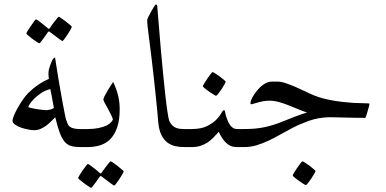

<svg xmlns="http://www.w3.org/2000/svg" viewBox="-20 -681 1785 889"><path d="M312.5 -557.1Q312.5 -554.7 306.6 -543.9Q300.8 -533.2 293 -521.5Q285.2 -509.8 278.3 -500.5Q271.5 -491.2 268.6 -491.2Q267.1 -491.2 258.3 -497.6L238.8 -512.2L211.4 -532.7Q206.5 -537.1 202.1 -532.7L184.1 -506.8Q176.8 -496.6 170.4 -488.5Q164.1 -480.5 162.1 -480.5Q160.2 -480.5 150.4 -486.8Q140.6 -493.2 129.9 -501.2Q119.1 -509.3 110.6 -516.6Q102.1 -523.9 102.1 -525.9Q102.1 -528.8 108.4 -539.1Q114.7 -549.3 123 -561L137.7 -582Q144.5 -591.3 146 -591.3Q149.4 -591.3 158.2 -585L175.8 -571.3Q187.5 -562.5 200.7 -550.8Q204.6 -547.4 206.3 -547.1Q208 -546.9 211.4 -551.8Q221.2 -566.9 230 -578.1L244.1 -595.7Q250.5 -603.5 252 -603.5Q253.9 -603.5 263.9 -596.7Q273.9 -589.8 284.7 -581.5Q295.4 -573.2 304 -565.9Q312.5 -558.6 312.5 -557.1ZM352.1 0Q326.7 0 309.3 -4.9Q292 -9.8 279.3 -24.7Q266.6 -39.6 256.6 -66.4Q246.6 -93.3 235.8 -138.2L215.8 -118.2Q205.6 -107.9 193.4 -98.9Q181.2 -89.8 167.5 -84Q153.8 -78.1 136.7 -78.1Q128.9 -78.1 112.1 -81.1Q95.2 -84 78.9 -89.6Q62.5 -95.2 50.3 -103.5Q38.1 -111.8 38.1 -122.6Q38.1 -130.9 44.7 -146.5Q51.3 -162.1 61.3 -180.2Q71.3 -198.2 83.7 -216.6Q96.2 -234.9 107.9 -247.6Q130.9 -270.5 156 -287.8Q181.2 -305.2 206.1 -315.4Q204.6 -326.2 204.3 -336.7Q204.1 -347.2 206.1 -357.9Q212.9 -382.8 220.2 -398.4Q227.5 -414.1 234.9 -414.1Q235.4 -414.1 236.3 -406.7Q237.3 -399.4 239.3 -386.7L244.1 -356.4Q246.6 -338.9 250 -319.3L260.7 -257.3Q266.1 -225.1 271.5 -197.3L280.8 -149.4Q284.7 -129.9 286.6 -125.5L293 -108.4Q295.9 -100.6 302.2 -95.2Q308.6 -89.8 320.1 -86.7Q331.5 -83.5 352.1 -83.5H376.5Q401.9 -83.5 414.3 -70.3Q426.8 -57.1 426.8 -42Q426.8 -26.9 414.3 -13.4Q401.9 0 376.5 0ZM229.5 -181.2 221.7 -224.1Q217.8 -248 212.9 -268.6Q188 -262.2 168.7 -248.8Q149.4 -235.4 136.7 -222.4Q124 -209.5 117.4 -198.7Q110.8 -188 110.8 -186Q110.8 -184.1 121.8 -181.4Q132.8 -178.7 147 -176.3Q161.1 -173.8 174.6 -172.4Q188 -170.9 192.9 -170.9Q200.2 -170.9 211.2 -173.3Q222.2 -175.8 229.5 -181.2Z M552.7 111.8Q552.7 114.7 546.6 125.5Q540.5 136.2 533 147.7Q525.4 159.2 518.3 168.7Q511.2 178.2 508.8 178.2Q507.3 178.2 498.3 171.9Q489.3 165.5 478.5 157.2Q466.8 147.9 451.2 136.7Q446.8 131.8 441.9 136.7L423.8 162.6Q416.5 172.9 410.2 180.7Q403.8 188.5 401.9 188.5Q399.9 188.5 390.1 182.1L370.1 168Q359.4 160.2 350.6 152.8Q341.8 145.5 341.8 143.6Q341.8 140.6 348.1 130.4Q354.5 120.1 362.5 108.4Q370.6 96.7 377.7 87.4Q384.8 78.1 385.7 78.1Q389.2 78.1 397.9 84.5L416 98.1Q427.2 106.4 440.4 118.7Q444.8 122.1 446.3 122.3Q447.8 122.6 451.2 117.2Q461.4 102.5 470.2 91.3L483.9 74.2Q490.7 65.9 492.2 65.9Q494.1 65.9 504.2 72.5Q514.2 79.1 524.9 87.9L543.9 103.5Q552.7 110.8 552.7 111.8ZM534.2 -175.8Q534.2 -125.5 522.5 -91.3Q510.7 -57.1 490.7 -36.9Q470.7 -16.6 443.6 -8.3Q416.5 0 385.3 0H360.8Q335.4 0 323 -13.4Q310.5 -26.9 310.5 -42Q310.5 -57.1 323 -70.3Q335.4 -83.5 360.8 -83.5H385.3Q414.1 -83.5 436.3 -88.1Q458.5 -92.8 474.1 -100.1Q487.8 -107.4 495.1 -115.7Q502.4 -124 502.4 -128.9Q502.4 -132.8 495.6 -146.5L481 -175.3L465.3 -203.6Q458.5 -216.8 458.5 -220.2Q458.5 -224.6 464.8 -237.1Q471.2 -249.5 479 -262.7L494.6 -287.6Q502 -299.3 503.9 -301.8Q519.5 -268.6 526.9 -238.3Q534.2 -208 534.2 -175.8Z M833.5 0Q811.5 0 791.3 -4.4Q771 -8.8 754.6 -21.5Q738.3 -34.2 727.3 -56.2Q716.3 -78.1 712.9 -113.3L707.5 -174.3Q704.6 -208.5 700.2 -246.6L691.9 -324.2L683.1 -399.9L675.8 -460L668.9 -513.7Q665.5 -538.1 663.6 -557.4Q661.6 -576.7 661.6 -588.9Q661.6 -591.8 667.2 -603.5Q672.9 -615.2 679.9 -627.9Q687 -640.6 693.6 -650.6Q700.2 -660.6 702.6 -660.6Q703.6 -660.6 706.1 -658Q708.5 -655.3 708.5 -647.5Q711.9 -609.9 715.8 -559.3Q719.7 -508.8 724.6 -453.1L734.9 -342.8Q740.2 -287.1 745.4 -241.2Q750.5 -195.3 755.4 -163.1Q760.3 -130.9 763.7 -121.1Q769 -108.9 777.1 -101.1Q785.2 -93.3 794.4 -89.4Q803.7 -85.4 813.7 -84.5Q823.7 -83.5 833.5 -83.5H858.4Q883.8 -83.5 896 -70.3Q908.2 -57.1 908.2 -42Q908.2 -26.9 896 -13.4Q883.8 0 858.4 0Z M1024.9 -302.7Q1024.9 -299.8 1019 -289.6Q1013.2 -279.3 1005.4 -267.6Q997.6 -255.9 990.2 -246.6Q982.9 -237.3 979.5 -237.3Q978.5 -237.3 968.8 -243.4Q959 -249.5 948 -257.1Q937 -264.6 928.2 -272Q919.4 -279.3 919.4 -282.2Q919.4 -284.7 925.8 -294.9L939.9 -316.9Q947.8 -328.6 955.1 -337.9Q962.4 -347.2 964.4 -347.2Q966.8 -347.2 976.8 -340.8Q986.8 -334.5 997.6 -326.7Q1008.3 -318.8 1016.6 -311.5Q1024.9 -304.2 1024.9 -302.7ZM1077.6 0Q1059.1 0 1046.4 -6.1Q1033.7 -12.2 1022.9 -23.4Q1015.6 -31.2 1006.8 -44.9Q998 -58.6 993.2 -70.8L968.8 -44.9Q957 -32.2 942.4 -22.2Q927.7 -12.2 909.4 -6.1Q891.1 0 866.2 0H841.8Q816.4 0 804 -13.4Q791.5 -26.9 791.5 -42Q791.5 -57.1 804 -70.3Q816.4 -83.5 841.8 -83.5H866.2Q911.6 -83.5 938.7 -97.2Q965.8 -110.8 981.7 -127.2Q997.6 -143.6 1004.9 -157.2Q1012.2 -170.9 1017.6 -170.9Q1021.5 -170.9 1022.9 -159.4Q1024.4 -147.9 1029.8 -133.8Q1032.2 -126 1036.6 -116.9Q1041 -107.9 1046.6 -100.3Q1052.2 -92.8 1059.8 -88.1Q1067.4 -83.5 1077.6 -83.5H1103.5Q1128.9 -83.5 1141.4 -70.3Q1153.8 -57.1 1153.8 -42Q1153.8 -26.9 1141.4 -13.4Q1128.9 0 1103.5 0Z M1440.9 110.8Q1440.9 113.3 1435.1 123.5L1421.4 145.5Q1413.6 157.2 1406.2 166.5Q1398.9 175.8 1395.5 175.8Q1394 175.8 1384.5 169.9Q1375 164.1 1364 156.2Q1353 148.4 1344.2 141.1Q1335.4 133.8 1335.4 131.3Q1335.4 128.9 1341.8 118.4Q1348.1 107.9 1356 96.2Q1363.8 84.5 1371.1 75.2Q1378.4 65.9 1380.4 65.9Q1382.8 65.9 1392.8 72.3Q1402.8 78.6 1413.6 86.7Q1424.3 94.7 1432.6 102.1Q1440.9 109.4 1440.9 110.8ZM1690.9 -200.7Q1690.9 -198.7 1688.5 -188.5Q1686 -178.2 1682.1 -166Q1678.7 -153.8 1675.5 -144.5Q1672.4 -135.3 1670.4 -135.3Q1649.4 -135.3 1625.5 -135.7L1577.6 -136.7Q1554.2 -137.2 1534.7 -137.7Q1515.1 -138.2 1503.4 -138.2Q1452.1 -136.7 1409.2 -121.1Q1366.2 -105.5 1334.5 -88.9L1279.8 -59.1Q1252.4 -43.5 1224.6 -30.3Q1196.8 -17.1 1168.5 -8.5Q1140.1 0 1110.8 0H1086.4Q1061 0 1048.6 -13.4Q1036.1 -26.9 1036.1 -42Q1036.1 -57.1 1048.6 -70.3Q1061 -83.5 1086.4 -83.5H1110.8Q1136.2 -83.5 1158.9 -85.4Q1181.6 -87.4 1202.9 -91.8Q1224.1 -96.2 1245.6 -102.8Q1267.1 -109.4 1289.6 -118.7Q1314.9 -129.4 1344.2 -140.4Q1373.5 -151.4 1401.4 -160.2Q1378.9 -167.5 1357.2 -176.8Q1335.4 -186 1314 -194.3Q1292.5 -202.6 1270.8 -208.7Q1249 -214.8 1227.1 -214.8Q1212.4 -214.8 1198.2 -212.2Q1184.1 -209.5 1172.9 -206.1L1153.8 -200.7Q1145.5 -198.2 1143.6 -198.2Q1139.6 -198.2 1139.6 -203.1Q1139.6 -210.4 1144.3 -221.2Q1148.9 -231.9 1157 -243.9Q1165 -255.9 1175 -267.3Q1185.1 -278.8 1195.8 -286.6Q1205.1 -293.5 1211.9 -296.6Q1218.8 -299.8 1226.1 -301.5Q1233.4 -303.2 1242.2 -303.2H1263.7Q1281.7 -303.2 1303.2 -295.9Q1324.7 -288.6 1347.9 -278.6Q1371.1 -268.6 1393.6 -257.6Q1416 -246.6 1435.5 -238.8Q1470.7 -224.6 1517.1 -216.3Q1563.5 -208 1615.7 -204.6Q1647.5 -203.1 1669.2 -202.9Q1690.9 -202.6 1690.9 -200.7Z"/></svg>

Font: Simplified Naskh
Style: Regular
Weight: 400
Designer: SIL International
Foundry: Arabeyes
Version: 1.02_alpha